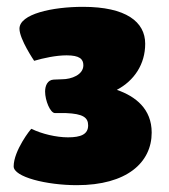

<svg xmlns="http://www.w3.org/2000/svg" viewBox="-20 -532 494 562"><path d="M20 -45C20 -14 116 10 205 10C351 10 424 -56 424 -144C424 -213 377 -250 322 -269C373 -296 405 -344 405 -404C405 -468 349 -512 223 -512C133 -512 37 -491 37 -448C37 -417 80 -354 80 -354C107 -362 144 -370 175 -370C213 -370 224 -359 224 -341C224 -313 189 -300 162 -300L137 -299C119 -298 112 -281 112 -264C112 -238 127 -201 141 -201H173C223 -199 238 -188 238 -165C238 -139 217 -130 179 -130C145 -130 102 -140 72 -155C70 -155 20 -91 20 -45Z"/></svg>

Font: Lilita 2
Style: Regular
Weight: 400
Designer: Juan Montoreano
Foundry: Juan Montoreano
Version: Version 2.001